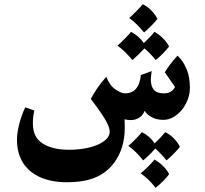

<svg xmlns="http://www.w3.org/2000/svg" viewBox="-20 -575 965 905"><path d="M875 -160Q875 -112 844 -66Q826 -41 801.5 -25.5Q777 -10 750 -10Q714 -10 689 -26Q669 -39 662 -53Q652 -26 626 -15Q613 -9 595 -9Q579 -9 567 -13Q568 -2 568 29Q568 123 519 191Q476 249 406 270Q361 284 295 284Q219 284 164 258Q100 227 75 166Q60 131 60 85Q60 51 71 8.5Q82 -34 99 -69L142 -54Q135 -26 135 5Q135 54 158 81Q179 106 217.5 118.5Q256 131 304 131Q359 131 406 119Q447 108 472 89Q497 70 497 45Q497 23 473.5 -15.5Q450 -54 408 -109Q437 -164 481 -213Q497 -172 524 -153.5Q551 -135 569 -135Q635 -135 644 -221L695 -240Q691 -212 691 -200Q691 -169 705 -152Q719 -135 752 -135Q790 -135 805 -165L757 -234Q777 -269 816 -312Q816 -315 832.5 -295.5Q849 -276 862 -242.5Q875 -209 875 -160ZM589 -490Q602 -501 624 -523.5Q646 -546 653 -555Q676 -544 694.5 -524.5Q713 -505 722 -486Q715 -476 694.5 -455Q674 -434 659 -422Q625 -464 589 -490ZM777 -356Q770 -346 749.5 -324.5Q729 -303 714 -292Q688 -324 661 -347Q628 -312 604 -292Q566 -337 534 -360Q547 -371 569 -393.5Q591 -416 598 -425Q635 -405 658 -372Q696 -408 708 -425Q730 -413 749 -393.5Q768 -374 777 -356ZM765 181Q739 149 712 125Q684 157 655 181Q619 136 585 113Q598 102 620 79.5Q642 57 649 48Q686 66 709 101Q742 69 759 48Q782 59 800.5 78.5Q819 98 828 117Q821 127 800.5 148Q780 169 765 181ZM713 310Q684 271 643 242Q657 231 679 209Q701 187 708 177Q730 189 749.5 208.5Q769 228 777 246Q770 257 749.5 278Q729 299 713 310Z"/></svg>

Font: Mirza
Style: Bold
Weight: 700
Designer: Arabic design by Kourosh Beigpour, Latin design by Eduardo Tunni, engineering by Lasse Fister
Version: Version 1.0010g